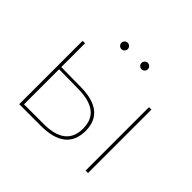

<svg xmlns="http://www.w3.org/2000/svg" viewBox="-157 -900 1107 1107"><g transform="rotate(45 396.5 -346.5)"><path d="M117 0H294C427 0 497 -54 497 -162C497 -266 430 -319 303 -321L137 -323V-517H117ZM296 -19H137V-305L296 -303C417 -301 477 -256 477 -161C477 -65 416 -19 296 -19ZM658 0H678V-517H658ZM473 -641C487 -641 499 -653 499 -667C499 -681 487 -693 473 -693C459 -693 447 -681 447 -667C447 -653 459 -641 473 -641ZM309 -641C323 -641 335 -653 335 -667C335 -681 323 -693 309 -693C295 -693 283 -681 283 -667C283 -653 295 -641 309 -641Z"/></g></svg>

Font: Chess Sans Thin
Style: Regular
Weight: 100
Designer: Wolf Bōese
Foundry: Wolf Bōese
Version: Version 7.223;Glyphs 3.3 (3306)